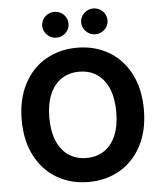

<svg xmlns="http://www.w3.org/2000/svg" viewBox="-61 -973 875 1035"><g transform="rotate(-5 376.5 -455.0)"><path d="M377 9.8Q282.2 9.8 207 -33.7Q131.8 -77.1 88.9 -159.4Q45.9 -241.7 45.9 -353.5Q45.9 -465.8 88.9 -548.1Q131.8 -630.4 207 -673.6Q282.2 -716.8 377 -716.8Q471.2 -716.8 546.1 -673.6Q621.1 -630.4 664.1 -548.1Q707 -465.8 707 -353.5Q707 -241.2 664.1 -158.9Q621.1 -76.7 546.1 -33.4Q471.2 9.8 377 9.8ZM377 -586.9Q321.8 -586.9 281 -559.8Q240.2 -532.7 217.8 -480.2Q195.3 -427.7 195.3 -353.5Q195.3 -279.3 217.8 -226.8Q240.2 -174.3 281 -147.2Q321.8 -120.1 377 -120.1Q432.1 -120.1 472.7 -147.2Q513.2 -174.3 535.4 -226.6Q557.6 -278.8 557.6 -353.5Q557.6 -428.2 535.4 -480.5Q513.2 -532.7 472.7 -559.8Q432.1 -586.9 377 -586.9ZM200.2 -849.6Q200.2 -868.7 209.7 -884.8Q219.2 -900.9 235.8 -910.4Q252.4 -919.9 271.5 -919.9Q291 -919.9 307.4 -910.4Q323.7 -900.9 333.3 -884.8Q342.8 -868.7 342.8 -849.6Q342.8 -831.1 333.3 -815.2Q323.7 -799.3 307.4 -789.8Q291 -780.3 271.5 -780.3Q252.4 -780.3 236.1 -789.8Q219.7 -799.3 210 -815.4Q200.2 -831.5 200.2 -849.6ZM411.1 -849.6Q411.1 -868.7 420.7 -884.8Q430.2 -900.9 446.8 -910.4Q463.4 -919.9 482.4 -919.9Q502 -919.9 518.3 -910.4Q534.7 -900.9 544.2 -884.8Q553.7 -868.7 553.7 -849.6Q553.7 -831.1 544.2 -815.2Q534.7 -799.3 518.3 -789.8Q502 -780.3 482.4 -780.3Q463.4 -780.3 447 -789.8Q430.7 -799.3 420.9 -815.4Q411.1 -831.5 411.1 -849.6Z"/></g></svg>

Font: Pretendard GOV
Style: Bold
Weight: 700
Designer: Base glyphs from Inter by Rasmus Andersson; Hangeul glyphs from Noto Sans CJK(Source Han Sans) by Jang Soo-young and Kan
Foundry: Kil Hyung-jin
Version: Version 1.309